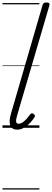

<svg xmlns="http://www.w3.org/2000/svg" viewBox="-20 -1035 422 1555"><path d="M118 15Q77 15 63.5 -18Q50 -51 69 -115L325 -995Q329 -1006 335 -1010.5Q341 -1015 355 -1015Q371 -1015 377.5 -1009Q384 -1003 380 -991L119 -101Q109 -69 110.5 -51Q112 -33 130 -33Q147 -33 164 -44.5Q181 -56 196.5 -73.5Q212 -91 225 -109Q232 -117 237.5 -117.5Q243 -118 251 -113Q261 -106 262.5 -99.5Q264 -93 260 -87Q245 -62 222.5 -38.5Q200 -15 173.5 0Q147 15 118 15ZM0 490H299V500H0ZM0 -20H299V0H0ZM0 -505H299V-500H0ZM0 -1010H299V-1000H0Z"/></svg>

Font: Playwrite AU QLD Guides
Style: Regular
Weight: 400
Designer: Veronika Burian, José Scaglione
Foundry: TypeTogether
Version: Version 1.003